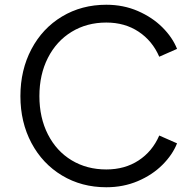

<svg xmlns="http://www.w3.org/2000/svg" viewBox="-20 -777 821 809"><path d="M66 -372Q66 -482 112.5 -570Q159 -658 241.5 -707.5Q324 -757 428 -757Q500 -757 561 -730.5Q622 -704 664.5 -661.5Q707 -619 726 -571L651 -538Q622 -605 564 -643.5Q506 -682 428 -682Q346 -682 282 -643Q218 -604 182 -533.5Q146 -463 146 -372Q146 -281 182 -210.5Q218 -140 282 -101.5Q346 -63 428 -63Q506 -63 564 -101Q622 -139 651 -206L726 -173Q707 -125 664.5 -82.5Q622 -40 561 -14Q500 12 428 12Q324 12 241.5 -37.5Q159 -87 112.5 -174.5Q66 -262 66 -372Z"/></svg>

Font: Trafiko Sans Variable
Style: Regular
Weight: 400
Designer: Gumpita Rahayu / Trafiko
Foundry: Tokotype / Trafiko
Version: Version 0.001;FEAKit 1.0